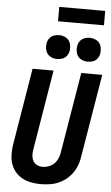

<svg xmlns="http://www.w3.org/2000/svg" viewBox="-71 -1196 723 1249"><g transform="rotate(5 290.5 -571.5)"><path d="M245 8Q278 8 311.5 2Q345 -4 376.5 -21Q408 -38 432.5 -64.5Q457 -91 471 -123Q485 -155 490 -188L581 -735H444L356 -206Q352 -180 338 -155.5Q324 -131 298.5 -118Q273 -105 247 -105Q227 -105 209.5 -113.5Q192 -122 183.5 -139Q175 -156 174 -175.5Q173 -195 177 -215L263 -735H126L43 -233Q37 -194 39 -156Q41 -118 57.5 -85.5Q74 -53 103 -31Q132 -9 169 -0.5Q206 8 245 8ZM479 -812Q496 -812 513.5 -818Q531 -824 542 -839Q553 -854 556 -871Q560 -896 553 -920Q546 -944 525 -956Q504 -968 479 -968Q462 -968 445 -962Q428 -956 416.5 -941Q405 -926 403 -909Q398 -884 405 -860.5Q412 -837 433 -824.5Q454 -812 479 -812ZM279 -812Q296 -812 313.5 -818Q331 -824 342 -839Q353 -854 356 -871Q360 -896 353 -920Q346 -944 325 -956Q304 -968 279 -968Q262 -968 245 -962Q228 -956 216.5 -941Q205 -926 203 -909Q198 -884 205 -860.5Q212 -837 233 -824.5Q254 -812 279 -812ZM264 -1057H564V-1151H264Z"/></g></svg>

Font: Iosevka Sparkle XBdObl
Style: Regular
Weight: 800
Italic angle: -9°
Designer: Belleve Invis
Foundry: Belleve Invis
Version: Version 4.5.0; ttfautohint (v1.8.3)